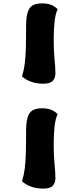

<svg xmlns="http://www.w3.org/2000/svg" viewBox="-20 -894 475 1133"><path d="M234 -400Q199 -400 167 -410.5Q135 -421 110 -443Q121 -479 126 -518Q131 -557 132.5 -611.5Q134 -666 134 -747Q134 -810 152.5 -842Q171 -874 229 -874Q256 -874 277.5 -867Q299 -860 320 -840Q307 -812 302 -766Q297 -720 297 -667Q297 -621 298.5 -591.5Q300 -562 302 -541.5Q304 -521 305.5 -502.5Q307 -484 307 -460Q307 -435 292 -417.5Q277 -400 234 -400ZM234 219Q199 219 167 208.5Q135 198 110 176Q121 140 126 101Q131 62 132.5 7.5Q134 -47 134 -128Q134 -191 152.5 -223Q171 -255 229 -255Q256 -255 277.5 -248Q299 -241 320 -221Q307 -193 302 -147Q297 -101 297 -48Q297 -2 298.5 27.5Q300 57 302 77.5Q304 98 305.5 116.5Q307 135 307 159Q307 184 292 201.5Q277 219 234 219Z"/></svg>

Font: Lemon
Style: Regular
Weight: 400
Designer: Eduardo Rodriguez Tunni
Foundry: Eduardo Rodriguez Tunni
Version: Version 1.003; ttfautohint (v1.8.4.7-5d5b);gftools[0.9.24]